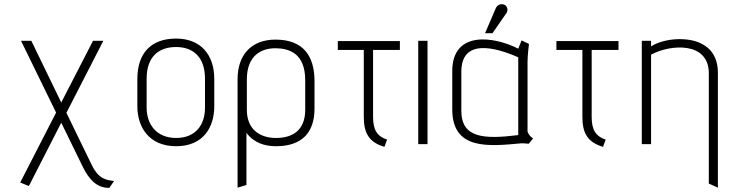

<svg xmlns="http://www.w3.org/2000/svg" viewBox="-20 -699 3536 931"><path d="M82 -501 252 -153 78 186 120 203 277 -104 383 113C410 166 446 213 510 212L533 179C496 173 459 172 424 99L302 -152L481 -501H431L277 -202L132 -501Z M646 -184C646 -82 703 10 834 10C966 10 1019 -82 1019 -184V-316C1019 -437 950 -512 834 -512C713 -512 646 -442 646 -316ZM691 -317C691 -427 752 -471 834 -471C912 -471 974 -427 974 -317V-177C974 -94 929 -30 834 -30C739 -30 691 -96 691 -177Z M1505 -306C1505 -428 1450 -507 1316 -507C1199 -507 1132 -433 1132 -315V211L1175 198V-55C1211 -6 1264 10 1318 10C1441 10 1505 -53 1505 -172ZM1177 -314C1177 -430 1247 -465 1315 -465C1381 -465 1460 -441 1460 -310V-167C1460 -63 1394 -30 1318 -30C1240 -30 1177 -72 1177 -166Z M1618 -500V-457H1744V-132C1744 -54 1769 -9 1844 13L1857 -22C1810 -38 1789 -67 1789 -132V-457H1919V-500Z M2008 -501V0H2053V-501Z M2509 -503 2493 -463C2373 -524 2173 -551 2173 -354V-169C2173 29 2347 11 2507 -4C2520 -5 2535 -2 2544 -2L2565 -28C2544 -40 2538 -61 2538 -61V-399C2538 -431 2545 -486 2545 -486ZM2217 -351C2217 -512 2378 -472 2493 -421V-44C2325 -23 2217 -30 2217 -162ZM2332 -538H2368L2436 -636C2445 -649 2441 -671 2423 -677C2407 -682 2391 -675 2384 -659Z M2678 -500V-457H2804V-132C2804 -54 2829 -9 2904 13L2917 -22C2870 -38 2849 -67 2849 -132V-457H2979V-500Z M3092 -501V0H3137V-434C3231 -485 3417 -498 3417 -344V191L3461 211V-346C3461 -422 3426 -467 3376 -490C3312 -520 3202 -515 3137 -474V-501Z"/></svg>

Font: Advent Pro
Style: Light
Weight: 300
Designer: Andreas Kalpakidis
Foundry: Andreas Kalpakidis
Version: Version 2.002 2007